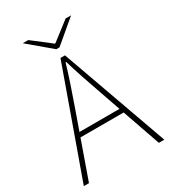

<svg xmlns="http://www.w3.org/2000/svg" viewBox="-200 -932 920 1033"><g transform="rotate(-30 260.0 -415.0)"><path d="M10 0 246 -660H274L510 0H476L338 -396Q317 -456 298.5 -510.5Q280 -565 262 -626H258Q240 -565 221.5 -510.5Q203 -456 182 -396L42 0ZM112 -236V-264H405V-236ZM250 -712 110 -830H144L258 -742H262L376 -830H410L270 -712Z"/></g></svg>

Font: Source Sans 3
Style: Regular
Weight: 200
Designer: Paul D. Hunt
Foundry: Adobe
Version: Version 3.046;hotconv 1.0.118;makeotfexe 2.5.65603